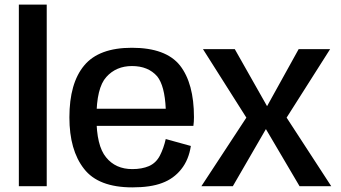

<svg xmlns="http://www.w3.org/2000/svg" viewBox="-20 -805 1475 830"><path d="M61.5 0H182V-785H61.5Z M552 5V-74Q479.5 -74 438.5 -125Q397 -175 397 -297Q397 -425 439.5 -472Q482 -519.5 550.5 -519.5Q620.5 -519.5 659.5 -475Q692 -434.5 696.5 -335H384.5V-261H816Q818.5 -278 818.5 -298.5Q818.5 -444.5 758 -522Q697 -598.5 550 -598.5Q407.5 -598.5 344 -522Q280 -445.5 280 -297.5Q280 -156 343 -75.5Q405 5 552 5ZM552 -74V5Q631.5 5 681 -14Q731 -32.5 763.5 -73.5Q796 -114 805 -174L696.5 -204Q687.5 -164 671 -132Q654.5 -100.5 624 -87Q593.5 -74 552 -74Z M850.5 0H986.5L1129.5 -247L1275 0H1412L1219 -296.5L1407 -592.5H1271L1134.5 -346L995 -592.5H857.5L1045 -296.5Z"/></svg>

Font: Anybody Thin Medium
Style: Regular
Weight: 500
Version: Version 1.113;gftools[0.9.25]